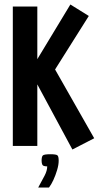

<svg xmlns="http://www.w3.org/2000/svg" viewBox="-20 -649 441 854"><path d="M302 16 114 -333 293 -629 375 -578 225 -340 399 -34ZM37 -620H146V0H37ZM150 185Q167 154 178.5 132Q190 110 190 91Q172 91 168.5 84Q165 77 165 66Q165 49 170 43Q175 37 204 37Q231 37 236 42.5Q241 48 241 66Q241 84 234 107.5Q227 131 217.5 151.5Q208 172 198 185Z"/></svg>

Font: Smooch Sans Thin
Style: Bold
Weight: 700
Version: Version 1.010